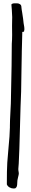

<svg xmlns="http://www.w3.org/2000/svg" viewBox="-20 -919 186 1136"><path d="M47.4 -892.6Q52.7 -899.4 66.9 -899.4Q66.9 -899.4 76.2 -899.4Q76.2 -899.4 80.6 -899.4Q90.3 -899.4 98.4 -894Q106.4 -888.7 106.4 -878.9Q107.4 -865.2 111.6 -842.3Q115.7 -819.3 116.7 -808.1Q119.1 -780.8 123.5 -759.3Q126 -746.6 122.1 -731.9Q119.6 -731.4 116.7 -730.7Q113.8 -730 111.8 -730V-723.1Q111.8 -706.1 110.4 -667.5Q108.9 -628.9 108.9 -612.3V-605.5Q108.9 -570.8 106.9 -493.9Q105 -417 105 -376Q101.6 -305.2 98.1 -163.1Q94.7 -21 90.8 49.8Q88.4 75.2 88.4 80.6Q88.4 90.3 90.3 98.1Q91.3 104 91.3 106.4Q91.3 113.8 87.4 127.7Q83.5 141.6 83 147.9Q82 152.8 82 164.1Q82 175.3 79.8 182.9Q77.6 190.4 70.3 195.3Q66.9 196.3 60.5 196.3Q47.9 196.3 36.4 189.7Q24.9 183.1 20.5 171.9Q21 148.9 21 102.5V98.6Q21 53.2 29.5 -34.4Q38.1 -122.1 38.6 -164.6V-174.8Q38.6 -201.7 41.7 -257.1Q44.9 -312.5 44.9 -339.8V-345.2Q49.8 -556.2 49.8 -660.6Q51.8 -683.6 51.8 -711.9Q51.8 -721.7 51.5 -740.2Q51.3 -758.8 51.3 -768.1Q51.3 -789.1 51.8 -799.8Q52.2 -805.7 52.2 -817.9Q52.2 -832.5 50 -860.1Q47.9 -887.7 47.4 -892.6Z"/></svg>

Font: Avessa
Style: Medium
Weight: 500
Designer: Arman Khorramak
Foundry: Arman Khorramak
Version: Version 1.000; ttfautohint (v1.8.1)